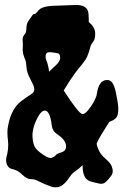

<svg xmlns="http://www.w3.org/2000/svg" viewBox="-20 -748 505 787"><path d="M241.2 -377Q303.7 -280.3 318.4 -280.3Q329.1 -280.3 344.7 -300.8Q373 -337.9 377 -363.3Q384.8 -418 416 -419.9Q432.6 -421.9 441.4 -407.2Q450.2 -392.6 454.6 -370.6Q459 -348.6 461.4 -334.5Q463.9 -320.3 464.8 -306.6Q465.8 -275.4 455.6 -264.6Q445.3 -253.9 428.7 -249Q421.9 -238.3 414.1 -226.1Q406.2 -213.9 398.4 -201.2Q381.8 -174.8 376 -158.2Q384.8 -120.1 411.1 -98.6Q432.6 -80.1 437.5 -67.4Q447.3 -43 436 -27.8Q424.8 -12.7 413.6 -2Q402.3 8.8 383.8 3.9Q365.2 -1 354.5 -3.4Q343.8 -5.9 335.9 -12.7Q318.4 -28.3 318.4 -71.3Q305.7 -57.6 291 -47.9Q276.4 -38.1 269.5 -27.8Q262.7 -17.6 254.9 -7.8Q247.1 2 237.3 9.8Q214.8 26.4 186 15.6Q157.2 4.9 139.6 -4.4Q122.1 -13.7 109.4 -13.7Q96.7 -13.7 87.9 -19Q79.1 -24.4 72.3 -31.2Q51.8 -50.8 33.2 -54.2Q14.6 -57.6 8.8 -72.8Q2.9 -87.9 5.9 -101.6Q16.6 -139.6 12.7 -171.4Q8.8 -203.1 11.7 -224.1Q14.6 -245.1 21.5 -265.6Q38.1 -313.5 70.3 -335.9Q85.9 -347.7 95.7 -354Q105.5 -360.4 111.3 -364.3Q126 -375 117.2 -397.5Q112.3 -408.2 106.4 -419.9Q89.8 -450.2 88.9 -469.7Q86.9 -496.1 84 -502Q81.1 -507.8 76.7 -521.5Q72.3 -535.2 73.2 -550.8Q74.2 -566.4 73.2 -577.1Q71.3 -593.8 77.1 -601.6L85 -613.3Q87.9 -618.2 88.4 -634.8Q88.9 -651.4 96.7 -662.6Q104.5 -673.8 112.3 -684.6Q115.2 -690.4 119.1 -690.4Q126 -690.4 134.3 -701.2Q142.6 -711.9 153.3 -716.3Q164.1 -720.7 179.2 -722.7Q194.3 -724.6 210.9 -724.6Q262.7 -726.6 287.1 -727.5Q340.8 -729.5 342.8 -690.4Q343.8 -679.7 343.8 -671.9V-658.2Q369.1 -636.7 370.1 -612.8Q371.1 -588.9 362.3 -577.6Q353.5 -566.4 352.1 -561.5Q350.6 -556.6 348.6 -549.3Q346.7 -542 343.8 -533.2Q336.9 -512.7 330.6 -503.4Q324.2 -494.1 316.4 -484.4Q308.6 -474.6 298.8 -462.9Q268.6 -423.8 241.2 -377ZM169.9 -501Q176.8 -485.4 181.6 -454.1Q189.5 -462.9 197.8 -470.2Q206.1 -477.5 212.9 -484.4Q227.5 -499 226.6 -513.2Q225.6 -527.3 217.8 -529.3Q210 -531.2 190.4 -533.7Q170.9 -536.1 168 -524.4Q165 -512.7 169.9 -501ZM159.2 -112.3Q181.6 -97.7 191.9 -101.1Q202.1 -104.5 207.5 -110.8Q212.9 -117.2 218.8 -119.1Q224.6 -121.1 230.5 -123Q247.1 -127.9 250 -140.6Q255.9 -168 220.7 -193.4Q204.1 -204.1 198.2 -214.4Q192.4 -224.6 190.4 -247.1Q182.6 -293.9 164.1 -294.9Q147.5 -294.9 129.9 -257.8Q111.3 -219.7 113.3 -187Q115.2 -154.3 126 -140.6Q136.7 -127 159.2 -112.3Z"/></svg>

Font: Creepster Caps
Style: Regular
Weight: 400
Designer: Font Diner, Inc
Foundry: Font Diner, Inc
Version: Version 1.000